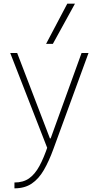

<svg xmlns="http://www.w3.org/2000/svg" viewBox="-20 -810 540 1050"><path d="M59 188Q107 188 139 165.5Q171 143 195.5 98Q220 53 242 -13L243 11L36 -520H74L253 -53H257L426 -520H464L272 5Q248 71 220 119.5Q192 168 153.5 194Q115 220 59 220ZM269 -570H232L348 -790H390Z"/></svg>

Font: M PLUS 1 Code ExtraLight
Style: Regular
Weight: 250
Designer: Coji Morishita
Foundry: UNDERFOREST DESIGN
Version: Version 1.002